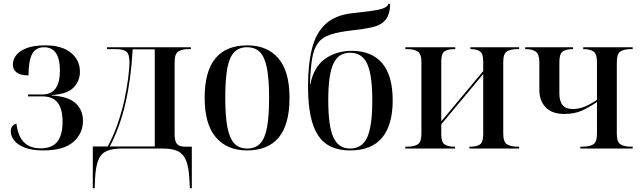

<svg xmlns="http://www.w3.org/2000/svg" viewBox="-20 -786 3388 1016"><path d="M210 10Q148 10 109.5 -5.5Q71 -21 54 -44Q37 -67 37 -90Q37 -123 67 -132Q75 -65 107 -33Q139 -1 195 -1Q255 -1 283 -36Q311 -71 311 -141Q311 -211 284.5 -243.5Q258 -276 204 -276H128V-286H204Q297 -286 297 -412Q297 -536 213 -536Q170 -536 150.5 -501Q131 -466 131 -387Q88 -387 68 -402.5Q48 -418 48 -444Q48 -470 65 -493Q82 -516 120 -531Q158 -546 221 -546Q307 -546 355 -507Q403 -468 403 -406Q403 -358 369.5 -323Q336 -288 254 -283V-281Q343 -275 381 -239Q419 -203 419 -147Q419 -79 367.5 -34.5Q316 10 210 10Z M471 210V-11H550Q580 -66 601.5 -128Q623 -190 637 -251Q650 -312 657.5 -367Q665 -422 665 -457Q665 -501 648 -513.5Q631 -526 595 -526H546V-536H990V-526H974Q943 -526 923.5 -513.5Q904 -501 904 -457V-75Q904 -39 916.5 -24.5Q929 -10 957 -10H995V210H985L982 161Q979 99 965 64Q951 29 922 14.5Q893 0 842 0H625Q573 0 543 14Q513 28 499.5 63Q486 98 483 159L481 210ZM561 -11H799V-525H682Q674 -374 645 -245Q616 -116 561 -11Z M1287 10Q1182 10 1122.5 -59Q1063 -128 1063 -269Q1063 -546 1289 -546Q1394 -546 1453 -477.5Q1512 -409 1512 -269Q1512 -127 1455 -58.5Q1398 10 1287 10ZM1288 0Q1331 0 1356.5 -26.5Q1382 -53 1393 -112Q1404 -171 1404 -269Q1404 -367 1392.5 -425.5Q1381 -484 1355.5 -510Q1330 -536 1287 -536Q1245 -536 1219.5 -510Q1194 -484 1183 -425.5Q1172 -367 1172 -269Q1172 -171 1183.5 -112Q1195 -53 1220.5 -26.5Q1246 0 1288 0Z M1832 10Q1715 10 1662.5 -70.5Q1610 -151 1610 -329Q1610 -448 1631.5 -531Q1653 -614 1704 -660Q1755 -706 1843 -716Q1895 -722 1936.5 -727Q1978 -732 2004 -740.5Q2030 -749 2036 -766H2045Q2043 -707 2019 -679.5Q1995 -652 1950.5 -642Q1906 -632 1841 -625Q1771 -617 1728.5 -603Q1686 -589 1663.5 -559.5Q1641 -530 1632 -477.5Q1623 -425 1620 -339H1622Q1640 -432 1700 -474.5Q1760 -517 1841 -517Q1947 -517 2002.5 -451.5Q2058 -386 2058 -254Q2058 -126 2002.5 -58Q1947 10 1832 10ZM1832 0Q1896 0 1923 -59Q1950 -118 1950 -255Q1950 -390 1923 -448.5Q1896 -507 1832 -507Q1771 -507 1744 -448.5Q1717 -390 1717 -256Q1717 -119 1744 -59.5Q1771 0 1832 0Z M2125 0V-10H2138Q2169 -10 2189.5 -21.5Q2210 -33 2210 -79V-457Q2210 -502 2189.5 -514Q2169 -526 2138 -526H2125V-536H2389V-526H2380Q2352 -526 2333.5 -515Q2315 -504 2315 -461V-144L2537 -410V-461Q2537 -503 2519 -514.5Q2501 -526 2474 -526H2469V-536H2727V-526H2716Q2684 -526 2663.5 -514.5Q2643 -503 2643 -457V-79Q2643 -34 2663.5 -22Q2684 -10 2716 -10H2727V0H2464V-10H2474Q2502 -10 2519.5 -21.5Q2537 -33 2537 -76V-394L2315 -128V-75Q2315 -33 2333.5 -21.5Q2352 -10 2379 -10H2388V0Z M3051 0V-10H3064Q3098 -10 3118.5 -21.5Q3139 -33 3139 -79V-246Q3097 -218 3058.5 -200.5Q3020 -183 2966 -183Q2902 -183 2868 -217.5Q2834 -252 2834 -312V-456Q2834 -499 2815.5 -512.5Q2797 -526 2763 -526H2759V-536H3012V-526H3007Q2977 -526 2958.5 -514Q2940 -502 2940 -458V-291Q2940 -209 3010 -209Q3041 -209 3071 -220.5Q3101 -232 3139 -258V-457Q3139 -501 3120.5 -513.5Q3102 -526 3071 -526H3066V-536H3328V-526H3315Q3282 -526 3263 -513.5Q3244 -501 3244 -457V-79Q3244 -35 3263 -22.5Q3282 -10 3316 -10H3328V0Z"/></svg>

Font: Noto Serif Display SemiCondensed Medium
Style: Regular
Weight: 500
Width: 4
Designer: Monotype Design Team
Foundry: Monotype Imaging Inc.
Version: Version 2.009